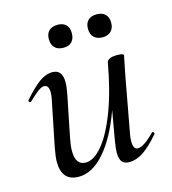

<svg xmlns="http://www.w3.org/2000/svg" viewBox="-91 -638 650 726"><g transform="rotate(-15 234.0 -275.0)"><path d="M167 -297 135 -138Q129 -108 129 -87Q129 -32 169 -32Q201 -32 235 -73Q269 -114 298.5 -192Q328 -270 347 -377Q349 -385 359 -389.5Q369 -394 387 -394Q413 -394 413 -387L409 -367Q400 -324 398 -312L357 -89Q355 -80 355 -64Q355 -33 373 -33Q385 -33 402 -44.5Q419 -56 439 -77Q440 -78 442 -78Q445 -78 447 -74.5Q449 -71 447 -69Q412 -28 384 -9.5Q356 9 329 9Q309 9 300 -2Q291 -13 291 -38Q291 -54 296 -84L316 -198Q280 -98 231.5 -42.5Q183 13 130 13Q63 13 63 -63Q63 -82 70 -119L106 -297Q109 -312 109 -322Q109 -352 90 -352Q80 -352 65.5 -341Q51 -330 29 -309Q27 -307 25 -307Q22 -307 20 -310.5Q18 -314 21 -317Q56 -357 82 -376Q108 -395 134 -395Q173 -395 173 -346Q173 -327 167 -297ZM307 -519Q307 -540 319 -551.5Q331 -563 353 -563Q374 -563 386 -551.5Q398 -540 398 -519Q398 -497 386 -485Q374 -473 353 -473Q331 -473 319 -485Q307 -497 307 -519ZM154 -519Q154 -540 166 -551.5Q178 -563 200 -563Q221 -563 232.5 -551.5Q244 -540 244 -519Q244 -497 232.5 -485Q221 -473 200 -473Q178 -473 166 -485Q154 -497 154 -519Z"/></g></svg>

Font: CormorantInfant-MediumItalic
Style: Italic
Weight: 500
Italic angle: -10°
Designer: Christian Thalmann (Catharsis Fonts)
Foundry: Catharsis Fonts
Version: Version 3.303